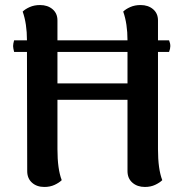

<svg xmlns="http://www.w3.org/2000/svg" viewBox="-20 -728 734 762"><path d="M607 -522V-136Q607 -57 624 -13Q614 -3 596 5.5Q578 14 555 14Q525 14 505.5 -3Q486 -20 486 -49V-332H208V-136Q208 -57 225 -13Q215 -3 197 5.5Q179 14 156 14Q126 14 107 -3Q88 -20 88 -49L87 -522H36Q32 -538 32 -545Q32 -554 36 -568H87Q87 -634 70 -682Q80 -692 98 -700Q116 -708 139 -708Q169 -708 188.5 -691.5Q208 -675 208 -647V-568H486Q486 -634 469 -682Q479 -692 497 -700Q515 -708 538 -708Q568 -708 587.5 -691.5Q607 -675 607 -647V-568H651Q656 -556 656 -545Q656 -535 651 -522ZM486 -522H208V-397H486Z"/></svg>

Font: Arima Madurai ExtraBold
Style: Regular
Weight: 800
Designer: Joana Correia and Natanael Gama
Foundry: NDISCOVER
Version: Version 1.020